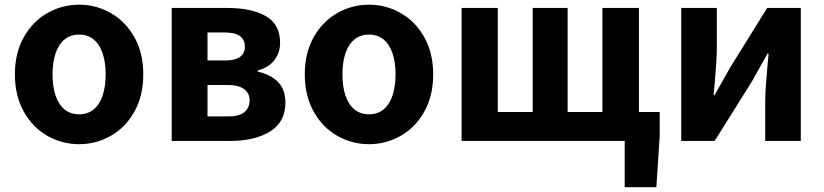

<svg xmlns="http://www.w3.org/2000/svg" viewBox="-20 -596 3484 812"><path d="M43 -281.4Q43 -371.6 80.4 -438.3Q117.8 -505 180.1 -540.6Q242.4 -576.2 314.8 -576.2Q386.4 -576.2 448.8 -540.6Q511.2 -505 548.6 -438.3Q586 -371.6 586 -281.4Q586 -191.4 548.6 -124.3Q511.2 -57.2 448.8 -21.7Q386.4 13.8 314.8 13.8Q242.4 13.8 180.1 -21.7Q117.8 -57.2 80.4 -124.3Q43 -191.4 43 -281.4ZM426.8 -281.4Q426.8 -333 413.9 -370.9Q401 -408.8 375.8 -429.3Q350.6 -449.8 314.8 -449.8Q278.2 -449.8 253.1 -429.3Q228 -408.8 215.1 -370.9Q202.2 -333 202.2 -281.4Q202.2 -229.8 215.1 -191.6Q228 -153.4 253.1 -133Q278.2 -112.6 314.8 -112.6Q350.6 -112.6 375.8 -133Q401 -153.4 413.9 -191.6Q426.8 -229.8 426.8 -281.4Z M1164.6 -414.6Q1164.6 -374.4 1141.1 -342.7Q1117.6 -311 1070 -298V-293.2Q1125.4 -280.6 1156.2 -248.7Q1187 -216.8 1187 -161.8Q1187 -80.2 1122.4 -40.1Q1057.8 0 954.4 0H706.2V-562.4H940.8Q1043.8 -562.4 1104.2 -527.8Q1164.6 -493.2 1164.6 -414.6ZM1015.6 -398.4Q1015.6 -458.6 931.8 -458.6H857.6V-340.2H930.2Q1015.6 -340.2 1015.6 -398.4ZM1035.6 -172Q1035.6 -201.6 1012.2 -219.1Q988.8 -236.6 942.8 -236.6H857.6V-103.6H945.2Q991.4 -103.6 1013.5 -121.8Q1035.6 -140 1035.6 -172Z M1269 -281.4Q1269 -371.6 1306.4 -438.3Q1343.8 -505 1406.1 -540.6Q1468.4 -576.2 1540.8 -576.2Q1612.4 -576.2 1674.8 -540.6Q1737.2 -505 1774.6 -438.3Q1812 -371.6 1812 -281.4Q1812 -191.4 1774.6 -124.3Q1737.2 -57.2 1674.8 -21.7Q1612.4 13.8 1540.8 13.8Q1468.4 13.8 1406.1 -21.7Q1343.8 -57.2 1306.4 -124.3Q1269 -191.4 1269 -281.4ZM1652.8 -281.4Q1652.8 -333 1639.9 -370.9Q1627 -408.8 1601.8 -429.3Q1576.6 -449.8 1540.8 -449.8Q1504.2 -449.8 1479.1 -429.3Q1454 -408.8 1441.1 -370.9Q1428.2 -333 1428.2 -281.4Q1428.2 -229.8 1441.1 -191.6Q1454 -153.4 1479.1 -133Q1504.2 -112.6 1540.8 -112.6Q1576.6 -112.6 1601.8 -133Q1627 -153.4 1639.9 -191.6Q1652.8 -229.8 1652.8 -281.4Z M2585 0V-122.2H2770V-20.6L2755.8 195.8H2622V0ZM2085.2 -562.4V-122.2H2232.8V-562.4H2380.6V-122.2H2527.6V-562.4H2682.2V0H1932.2V-562.4Z M3011.6 -562.4V-393.8Q3011.6 -346.8 3002.6 -243.6Q2999.2 -212.8 2998.2 -193H3001.6Q3016.9 -219.7 3031.4 -245.4L3068.4 -311.2L3224.6 -562.4H3366.6V0H3216.2V-168.4Q3216.2 -214.8 3227 -332.4Q3228.8 -345 3230.6 -369.4H3226.1L3159.6 -251L3002.4 0H2861.2V-562.4Z"/></svg>

Font: 寒蝉端黑体 Light
Style: Regular
Weight: 300
Designer: ChillDuanSans {Warren2060}; 
Source Han Sans {Ryoko NISHIZUKA 西塚涼子 (kana, bopomofo & ideographs); Paul D. Hunt (Latin, G
Foundry: ChillType&Adobe
Version: Version 1.300;Glyphs 3.3 (3306)